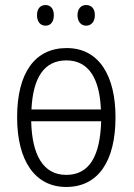

<svg xmlns="http://www.w3.org/2000/svg" viewBox="-20 -733 532 763"><path d="M127 -673C127 -647 140 -631 161 -631C181 -631 194 -646 194 -673C194 -698 181 -713 161 -713C140 -713 127 -698 127 -673ZM288 -673C288 -647 302 -631 322 -631C343 -631 357 -647 357 -673C357 -699 343 -713 322 -713C302 -713 288 -698 288 -673ZM439 -267C439 -430 375 -542 245 -542C119 -542 48 -444 48 -267C48 -93 120 10 243 10C370 10 439 -92 439 -267ZM244 -493C335 -493 376 -417 381 -298H105C111 -424 155 -493 244 -493ZM243 -38C152 -38 107 -117 104 -251H382C378 -114 336 -38 243 -38Z"/></svg>

Font: Noto Sans Display SemiCondensed Light
Style: Regular
Weight: 300
Width: 4
Designer: Monotype Design Team
Foundry: Monotype Imaging Inc.
Version: Version 1.900